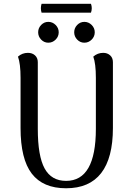

<svg xmlns="http://www.w3.org/2000/svg" viewBox="-20 -984 701 1017"><path d="M200.2 -963.9H461.9Q470.2 -940.4 461.9 -917H200.2Q192.9 -940.4 200.2 -963.9ZM235.8 -757.8Q213.9 -757.8 198 -774.2Q182.1 -790.5 182.1 -813Q182.1 -835.4 198 -851.8Q213.9 -868.2 235.8 -868.2Q258.3 -868.2 274.7 -851.8Q291 -835.4 291 -813Q291 -790.5 274.7 -774.2Q258.3 -757.8 235.8 -757.8ZM426.8 -757.8Q404.8 -757.8 388.9 -774.2Q373 -790.5 373 -813Q373 -835.4 388.9 -851.8Q404.8 -868.2 426.8 -868.2Q449.2 -868.2 465.6 -851.8Q481.9 -835.4 481.9 -813Q481.9 -790.5 465.6 -774.2Q449.2 -757.8 426.8 -757.8ZM578.1 -654.8V-306.2Q578.1 -147.5 515.9 -67.1Q453.6 13.2 330.1 13.2Q208 13.2 148.4 -64.2Q88.9 -141.6 88.9 -306.2V-571.8Q88.9 -647 75.2 -684.1Q97.7 -704.1 127.9 -704.1Q150.9 -704.1 165.5 -690.7Q180.2 -677.2 180.2 -654.8V-301.8Q180.2 -157.7 216.3 -91.8Q252.4 -25.9 330.1 -25.9Q487.8 -25.9 487.8 -301.8V-571.8Q487.8 -647 474.1 -684.1Q496.6 -704.1 526.9 -704.1Q548.8 -704.1 563.5 -690.7Q578.1 -677.2 578.1 -654.8Z"/></svg>

Font: Arima Madurai Medium
Style: Regular
Weight: 500
Designer: Joana Correia and Natanael Gama
Foundry: NDISCOVER
Version: Version 1.019;PS 001.019;hotconv 1.0.88;makeotf.lib2.5.64775